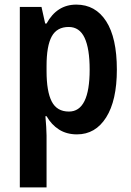

<svg xmlns="http://www.w3.org/2000/svg" viewBox="-20 -573 568 833"><path d="M311 -553Q394 -553 440.5 -481Q487 -409 487 -271Q487 -137 440.5 -63.5Q394 10 314 10Q269 10 236 -11Q203 -32 182 -69H177Q179 -44 180.5 -22.5Q182 -1 182 15V240H66V-543H160L176 -471H182Q227 -553 311 -553ZM278 -456Q227 -456 204.5 -415Q182 -374 182 -287V-265Q182 -176 204.5 -132.5Q227 -89 279 -89Q369 -89 369 -271Q369 -362 347 -409Q325 -456 278 -456Z"/></svg>

Font: Noto Sans Devanagari Condensed SemiBold
Style: Regular
Weight: 600
Width: 3
Designer: Jelle Bosma - Monotype Design Team
Foundry: Monotype Imaging Inc.
Version: Version 2.004; ttfautohint (v1.8.4.7-5d5b)